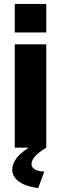

<svg xmlns="http://www.w3.org/2000/svg" viewBox="-20 -750 310 975"><path d="M174 205 205 121C161 120 140 105 140 82C140 58 165 30 215 0V-525H55V0H126C70 34 42 74 42 112C42 156 85 194 174 205ZM215 -585V-730H55V-585Z"/></svg>

Font: Raleway
Style: ExtraBold
Weight: 800
Designer: Matt McInerney, Pablo Impallari, Rodrigo Fuenzalida
Foundry: Matt McInerney, Pablo Impallari, Rodrigo Fuenzalida
Version: Version 3.000